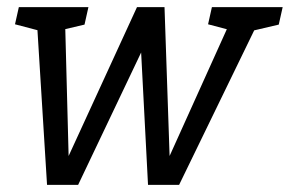

<svg xmlns="http://www.w3.org/2000/svg" viewBox="-20 -520 815 540"><path d="M396.3 0 370.3 -500H442.7L457 -81.3L646 -500H726.7L483.7 0ZM112.3 0 81.3 -500H162L173 -81.3L365.3 -500H437.7L199.7 0ZM98.2 -431.7 22.2 -451.7 33 -500H113ZM119.2 -427.7 148.7 -500H228.7L217.7 -450.8ZM641.2 -431.7 565.2 -451.7 576 -500H656ZM665.5 -427.7 695 -500H775L764 -450.8Z"/></svg>

Font: Epunda Slab Light
Style: Italic
Weight: 300
Italic angle: -12°
Designer: Simon Atzbach
Foundry: typofactur
Version: Version 1.102